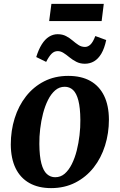

<svg xmlns="http://www.w3.org/2000/svg" viewBox="-20 -955 616 988"><path d="M331 -564.5Q398.5 -564.5 444.8 -538.5Q491 -512.5 515.5 -462.5Q540 -412.5 540.5 -340Q540.5 -269.5 520.5 -205.8Q500.5 -142 462 -93Q423.5 -44 368 -15.5Q312.5 13 243 13Q177.5 13 131 -13.2Q84.5 -39.5 60.2 -89.5Q36 -139.5 35.5 -211Q35.5 -282.5 55.5 -346.5Q75.5 -410.5 114 -459.5Q152.5 -508.5 207.2 -536.5Q262 -564.5 331 -564.5ZM313 -508.5Q285 -508.5 263.8 -490Q242.5 -471.5 227 -440.5Q211.5 -409.5 201.5 -371Q191.5 -332.5 186.8 -292Q182 -251.5 182.5 -214Q183 -151 193 -113.5Q203 -76 221.2 -59.5Q239.5 -43 264 -43Q292 -43 313 -61.2Q334 -79.5 349.5 -110.5Q365 -141.5 374.8 -180Q384.5 -218.5 389.2 -259.2Q394 -300 393.5 -338Q393 -401 383.2 -438.2Q373.5 -475.5 355.8 -492Q338 -508.5 313 -508.5ZM166.5 -661.5Q178.5 -700.5 195 -726.8Q211.5 -753 232.2 -766Q253 -779 276.5 -779Q301.5 -779 320 -769.2Q338.5 -759.5 353.5 -746.5Q368.5 -733.5 383.8 -723.5Q399 -713.5 417.5 -713.5Q432.5 -713.5 445.5 -725.8Q458.5 -738 470.5 -769.5L526.5 -749Q517.5 -706 501.5 -679Q485.5 -652 464 -639.5Q442.5 -627 416.5 -627Q392.5 -627 373.2 -636.8Q354 -646.5 338.2 -659.5Q322.5 -672.5 307.5 -682.2Q292.5 -692 277 -692Q259 -692 245.5 -678.5Q232 -665 217.5 -636.5ZM244.5 -935H514L503 -846.5H233Z"/></svg>

Font: Merriweather 28pt
Style: Bold Italic
Weight: 700
Italic angle: -7.8°
Version: Version 2.101